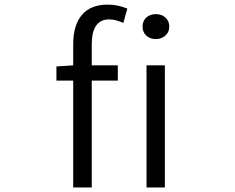

<svg xmlns="http://www.w3.org/2000/svg" viewBox="-20 -829 1040 849"><path d="M303.7 -540V-633.8Q303.7 -717.8 342.3 -763.2Q380.9 -808.6 456.1 -808.6Q501 -808.6 543 -791L525.4 -727.5Q491.2 -743.2 462.9 -743.2Q385.7 -743.2 385.7 -632.8V-540H501V-472.7H385.7V0H303.7V-472.7H229.5V-535.2ZM627.9 0V-540H709V0ZM728.5 -710.9Q728.5 -687.5 711.4 -671.9Q694.3 -656.2 668.9 -656.2Q643.6 -656.2 627 -671.4Q610.4 -686.5 610.4 -710.9Q610.4 -736.3 627 -751.5Q643.6 -766.6 668.9 -766.6Q694.3 -766.6 711.4 -751.5Q728.5 -736.3 728.5 -710.9Z"/></svg>

Font: Gen Shin Gothic Monospace Normal
Style: Regular
Weight: 350
Designer: [Source Han Sans]
Ryoko NISHIZUKA  (kana & ideographs); Paul D. Hunt (Latin, Greek & Cyrillic); Wenlong ZHANG  (bopomofo
Version: Version 1.002.20150607